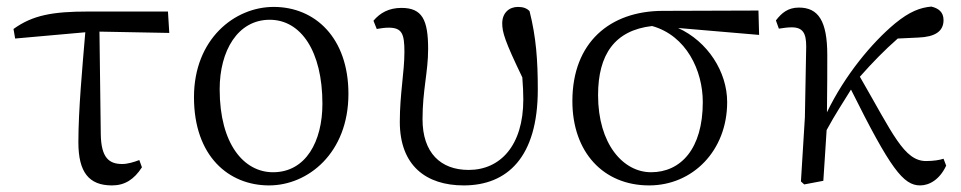

<svg xmlns="http://www.w3.org/2000/svg" viewBox="-20 -549 2918 583"><path d="M282 -453 494 -449 490 -514H248C140 -514 79 -503 21 -461L26 -432L239 -451C230 -344 218 -215 218 -117C218 -26 250 14 320 14C359 14 387 -4 411 -41L403 -63C387 -57 368 -51 351 -51C311 -51 287 -70 286 -142Z M797 14C915 14 1038 -84 1038 -264C1038 -434 937 -528 811 -528C692 -528 569 -430 569 -254C569 -74 675 14 797 14ZM809 -26C721 -26 647 -111 647 -278C647 -395 702 -489 799 -489C894 -489 959 -393 959 -234C959 -120 909 -26 809 -26Z M1124 -461C1135 -463 1148 -465 1160 -465C1201 -465 1208 -446 1208 -391C1208 -330 1194 -264 1194 -179C1194 -46 1274 14 1388 14C1520 14 1613 -71 1613 -277C1613 -366 1608 -436 1588 -515C1580 -524 1568 -528 1553 -528C1526 -528 1505 -510 1505 -478C1505 -451 1513 -424 1566 -314C1568 -288 1569 -267 1569 -247C1569 -107 1499 -33 1403 -33C1318 -33 1263 -85 1263 -187C1263 -275 1280 -330 1280 -400C1280 -489 1262 -525 1199 -525C1161 -525 1134 -510 1114 -486Z M1957 -26C1872 -26 1796 -112 1796 -260C1796 -384 1847 -457 1960 -470C2064 -441 2114 -335 2114 -239C2114 -97 2047 -26 1957 -26ZM2285 -443 2283 -517 1993 -516C1832 -516 1718 -420 1718 -242C1718 -87 1812 14 1951 14C2083 14 2188 -91 2188 -239C2188 -331 2129 -423 2039 -464Z M2845 -67C2833 -63 2814 -60 2792 -60C2725 -60 2691 -143 2591 -316C2629 -359 2666 -397 2706 -432L2769 -435C2818 -437 2845 -453 2845 -488C2845 -513 2829 -524 2808 -529C2774 -526 2742 -514 2698 -478C2627 -419 2545 -320 2491 -208C2492 -259 2492 -367 2492 -382C2492 -485 2465 -526 2406 -526C2372 -526 2353 -509 2336 -487L2345 -462C2358 -464 2371 -466 2384 -466C2418 -466 2428 -448 2428 -408L2424 -193L2412 2L2422 11L2480 0C2483 -49 2487 -102 2490 -154C2517 -204 2539 -236 2564 -277C2684 -36 2723 14 2774 14C2803 14 2834 -5 2853 -46Z"/></svg>

Font: Source Han Serif AKR9
Style: Regular
Weight: 400
Designer: Ryoko NISHIZUKA 西塚涼子 (kana & ideographs); Frank Grießhammer (Latin, Greek & Cyrillic); Sandoll Communications 산돌커뮤니케이션, 
Foundry: Adobe Systems Incorporated
Version: Version 1.005;hotconv 1.0.107;makeotfexe 2.5.65593